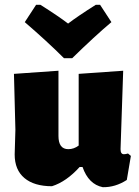

<svg xmlns="http://www.w3.org/2000/svg" viewBox="-20 -768 576 798"><path d="M396 -748 443 -676Q374 -618 280 -526H246Q176 -596 83 -676L130 -748H148Q224 -700 263 -670Q302 -700 378 -748ZM196 6Q122 6 81.5 -28Q41 -62 41 -126L44 -229L38 -461L223 -474V-203Q223 -148 264 -148Q287 -148 307 -163V-461L492 -474L481 -148Q481 -127 495 -127Q502 -127 512 -130L524 -120L507 -20Q459 11 407 10Q348 -2 323 -74H311Q256 -13 196 6Z"/></svg>

Font: Alegreya Sans Black
Style: Regular
Weight: 900
Designer: Juan Pablo del Peral
Foundry: Huerta Tipografica
Version: Version 2.007